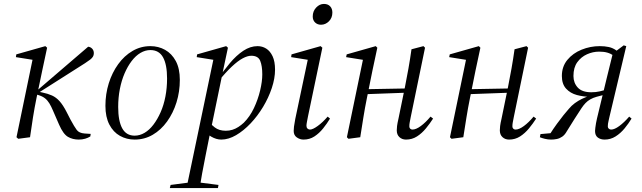

<svg xmlns="http://www.w3.org/2000/svg" viewBox="-20 -699 3271 978"><path d="M73 8 64 0 147 -401 161 -392 61 -408 63 -422 211 -464 220 -456 195 -339 166 -200Q156 -151 148 -101Q140 -51 133 0ZM440 -4Q429 3 414 7.5Q399 12 381 12Q350 12 326 -2Q302 -16 281 -64L251 -133Q241 -157 231.5 -172.5Q222 -188 209.5 -198Q197 -208 178 -214L155 -221V-234H164L168 -237L429 -461Q441 -460 449.5 -451Q458 -442 458 -428Q458 -418 453.5 -410.5Q449 -403 439.5 -395.5Q430 -388 413 -377L177 -227L176 -232L195 -228Q224 -222 245 -212.5Q266 -203 283.5 -183.5Q301 -164 319 -129L339 -90Q359 -53 371 -37Q383 -21 411 -19L442 -17Z M666 12Q625 12 591 -7Q557 -26 537 -64.5Q517 -103 517 -160Q517 -220 534 -274.5Q551 -329 582 -372Q613 -415 655 -439.5Q697 -464 746 -464Q787 -464 821 -445Q855 -426 875.5 -388Q896 -350 896 -292Q896 -232 879 -177.5Q862 -123 831 -80Q800 -37 758 -12.5Q716 12 666 12ZM666 -8Q692 -8 716.5 -22.5Q741 -37 761.5 -64Q782 -91 798 -127Q814 -163 822.5 -207Q831 -251 831 -299Q831 -370 810.5 -407Q790 -444 746 -444Q720 -444 695.5 -429.5Q671 -415 650.5 -388Q630 -361 614.5 -325Q599 -289 590.5 -245.5Q582 -202 582 -154Q582 -83 602.5 -45.5Q623 -8 666 -8Z M845 259 849 243 949 230H991L1093 243L1090 259ZM930 259 1068 -401 1082 -392 982 -408 984 -422 1132 -464 1141 -456 1113 -324 1111 -314 1054 -38 1050 -21Q1038 40 1027.5 91.5Q1017 143 1009.5 185Q1002 227 997 259ZM1107 12Q1082 12 1056 -3Q1030 -18 1013 -45L1038 -84Q1052 -67 1074 -50Q1096 -33 1130 -33Q1148 -33 1164 -38Q1180 -43 1194.5 -52.5Q1209 -62 1222 -74Q1253 -105 1273.5 -148.5Q1294 -192 1305 -238Q1316 -284 1316 -320Q1316 -363 1305.5 -389Q1295 -415 1260 -415Q1241 -415 1216.5 -402Q1192 -389 1161 -360Q1130 -331 1091 -283L1080 -288H1084Q1117 -337 1150.5 -377Q1184 -417 1219.5 -440.5Q1255 -464 1292 -464Q1316 -464 1336 -451.5Q1356 -439 1368.5 -412.5Q1381 -386 1381 -344Q1381 -300 1364.5 -250.5Q1348 -201 1320 -154.5Q1292 -108 1256.5 -70.5Q1221 -33 1182.5 -10.5Q1144 12 1107 12Z M1476 -32Q1476 -41 1477.5 -54Q1479 -67 1484 -93L1549 -401L1563 -392L1463 -408L1465 -422L1613 -464L1622 -456L1549 -107Q1546 -91 1543.5 -78.5Q1541 -66 1541 -58Q1541 -49 1546.5 -44Q1552 -39 1559 -39Q1573 -39 1598 -57Q1623 -75 1649 -105L1661 -95Q1646 -70 1626 -45Q1606 -20 1581.5 -4Q1557 12 1526 12Q1508 12 1492 1Q1476 -10 1476 -32ZM1615 -573Q1597 -573 1585 -584.5Q1573 -596 1573 -615Q1573 -642 1590.5 -660.5Q1608 -679 1630 -679Q1650 -679 1661.5 -667Q1673 -655 1673 -635Q1673 -608 1655.5 -590.5Q1638 -573 1615 -573Z M1755 8 1747 0 1830 -401 1843 -392 1743 -408 1746 -422 1894 -464 1902 -456 1877 -339 1849 -200Q1839 -151 1831 -101Q1823 -51 1815 0ZM1809 -218V-244L2082 -249V-228ZM2048 12Q2028 12 2014.5 -0.5Q2001 -13 2001 -35Q2001 -44 2002.5 -57Q2004 -70 2010 -96L2042 -252Q2052 -302 2060.5 -350Q2069 -398 2076 -448L2137 -464L2145 -456L2072 -102Q2069 -86 2067 -76Q2065 -66 2065 -55Q2065 -48 2069.5 -43.5Q2074 -39 2081 -39Q2099 -39 2123.5 -57Q2148 -75 2173 -105L2186 -95Q2170 -70 2149.5 -45Q2129 -20 2104 -4Q2079 12 2048 12Z M2280 8 2272 0 2355 -401 2368 -392 2268 -408 2271 -422 2419 -464 2427 -456 2402 -339 2374 -200Q2364 -151 2356 -101Q2348 -51 2340 0ZM2334 -218V-244L2607 -249V-228ZM2573 12Q2553 12 2539.5 -0.5Q2526 -13 2526 -35Q2526 -44 2527.5 -57Q2529 -70 2535 -96L2567 -252Q2577 -302 2585.5 -350Q2594 -398 2601 -448L2662 -464L2670 -456L2597 -102Q2594 -86 2592 -76Q2590 -66 2590 -55Q2590 -48 2594.5 -43.5Q2599 -39 2606 -39Q2624 -39 2648.5 -57Q2673 -75 2698 -105L2711 -95Q2695 -70 2674.5 -45Q2654 -20 2629 -4Q2604 12 2573 12Z M2730 0 2733 -16 2801 -22 2780 -14Q2799 -44 2817 -68.5Q2835 -93 2850.5 -112.5Q2866 -132 2877 -144Q2891 -161 2908 -173.5Q2925 -186 2944.5 -195.5Q2964 -205 2987 -212V-206Q2952 -206 2918.5 -215Q2885 -224 2863.5 -247.5Q2842 -271 2842 -312Q2842 -360 2870 -394Q2898 -428 2942.5 -446Q2987 -464 3035 -464Q3060 -464 3081 -459.5Q3102 -455 3121 -441L3157 -468L3170 -464L3084 -102Q3082 -92 3080 -84Q3078 -76 3077 -69Q3076 -62 3076 -55Q3076 -48 3081 -43.5Q3086 -39 3093 -39Q3110 -39 3134.5 -57Q3159 -75 3185 -105L3197 -95Q3182 -70 3161.5 -45Q3141 -20 3115.5 -4Q3090 12 3060 12Q3039 12 3025 1.5Q3011 -9 3011 -32Q3011 -38 3012.5 -48.5Q3014 -59 3016 -72Q3018 -85 3021 -96L3070 -299Q3078 -333 3086.5 -366Q3095 -399 3103 -433L3107 -415Q3091 -426 3073.5 -431Q3056 -436 3032 -436Q3000 -436 2970 -422.5Q2940 -409 2920.5 -382Q2901 -355 2901 -312Q2901 -277 2923 -253Q2945 -229 2992 -229Q3015 -229 3034.5 -233.5Q3054 -238 3076 -245L3072 -220L3019 -206Q3001 -201 2987 -193Q2973 -185 2962.5 -174Q2952 -163 2942 -148Q2925 -122 2907 -94Q2889 -66 2867 -30Q2857 -12 2844 -3Q2831 6 2816.5 9Q2802 12 2787 12Q2771 12 2755 8Q2739 4 2730 0Z"/></svg>

Font: Source Serif 4 60pt
Style: Italic
Weight: 400
Italic angle: -12°
Version: Version 4.004;hotconv 1.0.116;makeotfexe 2.5.65601